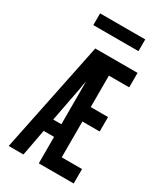

<svg xmlns="http://www.w3.org/2000/svg" viewBox="-225 -1014 950 1105"><g transform="rotate(30 250.0 -462.0)"><path d="M26 0 177 -735H458V-639H323V-430H438V-334H323V-96H458V0H226V-176H157L124 0ZM172 -260H226V-544Q223 -531 220.5 -517.5Q218 -504 216 -490ZM100 -846V-924H400V-846Z"/></g></svg>

Font: Iosevka Fixed
Style: Bold
Weight: 700
Monospace: yes
Designer: Belleve Invis
Foundry: Belleve Invis
Version: Version 32.3.0